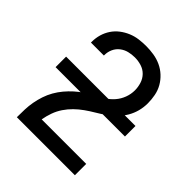

<svg xmlns="http://www.w3.org/2000/svg" viewBox="-203 -875 1006 1006"><g transform="rotate(45 300.0 -371.5)"><path d="M85 0V-1Q85 -29 86 -57.5Q87 -86 92 -113.5Q97 -141 106 -168Q115 -195 129 -219.5Q143 -244 161 -265.5Q179 -287 200 -306Q221 -325 244.5 -340Q268 -355 293 -368.5Q318 -382 342 -397Q366 -412 384.5 -433.5Q403 -455 413 -482Q423 -509 423 -537Q423 -561 415.5 -585Q408 -609 391 -626.5Q374 -644 350 -651.5Q326 -659 301 -659Q278 -659 256 -653.5Q234 -648 216 -634Q198 -620 188.5 -599Q179 -578 179 -555V-551H83V-558Q83 -585 90.5 -611Q98 -637 113 -659.5Q128 -682 149.5 -698.5Q171 -715 196 -725.5Q221 -736 247.5 -739.5Q274 -743 301 -743Q329 -743 357.5 -738.5Q386 -734 412 -722Q438 -710 459 -690.5Q480 -671 494 -646.5Q508 -622 513.5 -593.5Q519 -565 519 -537Q519 -507 511.5 -478.5Q504 -450 489 -424.5Q474 -399 453 -378Q432 -357 408 -340Q384 -323 358.5 -308Q333 -293 309 -276Q285 -259 264 -238.5Q243 -218 226.5 -193.5Q210 -169 200 -141Q190 -113 185 -84H515V0ZM557 -329H43V-407H557Z"/></g></svg>

Font: Iosevka Fixed Curly Md Ex
Style: Regular
Weight: 500
Width: 7
Monospace: yes
Designer: Belleve Invis
Foundry: Belleve Invis
Version: Version 30.1.2